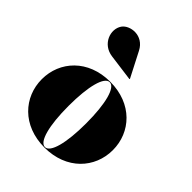

<svg xmlns="http://www.w3.org/2000/svg" viewBox="-211 -861 990 990"><g transform="rotate(45 284.0 -366.0)"><path d="M198 -569 344 -549.5 345.5 -552 275.5 -688C237.5 -762 150 -749.5 123 -710.5C90 -662.5 118.5 -579.5 198 -569ZM25 -230C25 -100 123 10 284 10C445 10 543 -100 543 -230C543 -360 445 -470 284 -470C123 -470 25 -360 25 -230ZM220 -230C220 -374 245 -466.5 284 -466.5C323 -466.5 348 -374 348 -230C348 -86 323 6.5 284 6.5C245 6.5 220 -86 220 -230Z"/></g></svg>

Font: Bodoni* 48pt Fatface
Style: Regular
Weight: 900
Version: Version 2.3